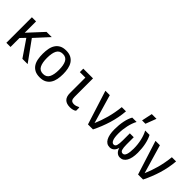

<svg xmlns="http://www.w3.org/2000/svg" viewBox="145 -1735 2710 2710"><g transform="rotate(45 1500.0 -379.5)"><path d="M280 -319 499 -16H394L224 -265L157 -195V-16H74V-526H157V-300L366 -526H470Z M750 -3Q690 -3 650.5 -24Q611 -45 587.5 -81Q564 -117 555 -165.5Q546 -214 546 -270Q546 -326 555.5 -374.5Q565 -423 588.5 -459Q612 -495 651 -516Q690 -537 750 -537Q808 -537 847.5 -516Q887 -495 910.5 -459Q934 -423 944 -374Q954 -325 954 -270Q954 -215 944.5 -166.5Q935 -118 911.5 -81.5Q888 -45 849 -24Q810 -3 750 -3ZM750 -71Q815 -71 842.5 -123.5Q870 -176 870 -270Q870 -366 842.5 -418Q815 -470 750 -470Q684 -470 657 -418.5Q630 -367 630 -270Q630 -176 657 -123.5Q684 -71 750 -71Z M1448 -98V-34Q1434 -20 1406 -13Q1378 -6 1352 -6Q1210 -6 1210 -148V-457H1100V-526H1294V-156Q1294 -116 1308.5 -96.5Q1323 -77 1362 -77Q1381 -77 1400 -83Q1419 -89 1436 -98Z M1541 -526H1629L1755 -95Q1774 -138 1792 -188.5Q1810 -239 1825 -294Q1840 -349 1851 -408Q1862 -467 1868 -526H1952Q1941 -392 1902 -264Q1863 -136 1803 -16H1703Z M2016 -232Q2016 -323 2032 -399.5Q2048 -476 2077 -526H2164Q2148 -497 2135.5 -461.5Q2123 -426 2114.5 -387.5Q2106 -349 2101.5 -309.5Q2097 -270 2097 -232Q2097 -149 2113.5 -110Q2130 -71 2159 -71Q2190 -71 2200 -104.5Q2210 -138 2210 -204V-345H2288V-204Q2288 -138 2298.5 -104.5Q2309 -71 2341 -71Q2373 -71 2387.5 -113.5Q2402 -156 2402 -231Q2402 -316 2383.5 -394.5Q2365 -473 2335 -526H2422Q2451 -474 2467.5 -396Q2484 -318 2484 -232Q2484 -123 2449.5 -63Q2415 -3 2350 -3Q2316 -3 2289 -26.5Q2262 -50 2250 -95Q2238 -50 2211 -26.5Q2184 -3 2148 -3Q2082 -3 2049 -63.5Q2016 -124 2016 -232ZM2237 -756H2331L2270 -596H2203Z M2541 -526H2629L2755 -95Q2774 -138 2792 -188.5Q2810 -239 2825 -294Q2840 -349 2851 -408Q2862 -467 2868 -526H2952Q2941 -392 2902 -264Q2863 -136 2803 -16H2703Z"/></g></svg>

Font: D2Coding
Style: Regular
Weight: 400
Monospace: yes
Designer: Yong-Rak Park; Jeong-Hwan Yoon; Sang-Min Lee;
Foundry: NHN Corporation
Version: Version 1.3.2; Build 20180524